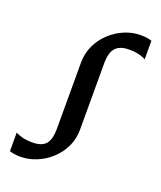

<svg xmlns="http://www.w3.org/2000/svg" viewBox="-141 -842 793 944"><g transform="rotate(20 255.5 -370.0)"><path d="M79.3 12Q58.4 12 45.5 9.6Q32.6 7.3 21.7 3.9V-93.8Q32.2 -86.7 55.5 -80.4Q78.9 -74.1 110.7 -74.1Q157.5 -74.1 179.2 -97.5Q200.9 -120.9 200.9 -180.1V-525.8Q200.9 -572.8 220.1 -614Q239.2 -655.2 272.2 -686.2Q305.2 -717.3 346.5 -734.8Q387.8 -752.3 432 -752.3Q452.9 -752.3 466.1 -749.9Q479.3 -747.6 489.6 -744.1V-646.4Q480.4 -653.7 457.4 -659.9Q434.4 -666.2 401.5 -666.2Q354.7 -666.2 332 -641.9Q309.3 -617.6 309.3 -560.3V-213.6Q309.3 -164.6 289.4 -123.3Q269.5 -81.9 236 -51.6Q202.4 -21.3 161.7 -4.6Q120.9 12 79.3 12Z"/></g></svg>

Font: Merriweather Light
Style: Regular
Weight: 300
Version: Version 2.100